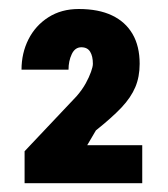

<svg xmlns="http://www.w3.org/2000/svg" viewBox="-20 -737 378 431"><path d="M299.3 -411.1V-325.7H35.2V-397.5L151.9 -521Q164.6 -535.6 172.4 -549.8Q180.2 -564 184.3 -575.7Q188.5 -587.4 188.5 -593.8Q188.5 -610.8 182.4 -620.8Q176.3 -630.9 162.6 -630.9Q148.4 -630.9 141.1 -615.5Q133.8 -600.1 133.8 -580.6H28.3Q28.3 -617.7 43.9 -648.7Q59.6 -679.7 88.6 -698.2Q117.7 -716.8 156.7 -716.8Q201.2 -716.8 231.4 -702.4Q261.7 -688 277.6 -660.6Q293.5 -633.3 293.5 -593.8Q293.5 -564.5 283.7 -541.3Q273.9 -518.1 252.7 -495.6Q231.4 -473.1 195.3 -444.3L175.8 -411.1Z"/></svg>

Font: Roboto Condensed Black
Style: Regular
Weight: 900
Designer: Christian Robertson
Foundry: Google
Version: Version 3.008; 2023